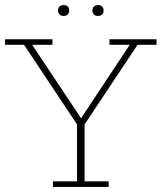

<svg xmlns="http://www.w3.org/2000/svg" viewBox="-20 -738 638 758"><path d="M189 0V-22H284V-247L75 -561H0V-583H187V-561H107L300 -271L492 -561H412V-583H598V-561H523L314 -247V-22H409V0ZM231 -675Q221 -675 215 -681Q209 -687 209 -697Q209 -707 215 -712.5Q221 -718 231 -718Q242 -718 247.5 -712.5Q253 -707 253 -697Q253 -687 247.5 -681Q242 -675 231 -675ZM367 -675Q357 -675 351 -680.5Q345 -686 345 -696Q345 -707 351 -712.5Q357 -718 367 -718Q377 -718 383 -712.5Q389 -707 389 -696Q389 -686 383 -680.5Q377 -675 367 -675Z"/></svg>

Font: Rokkitt SemiBold Thin
Style: Regular
Weight: 250
Version: Version 3.103